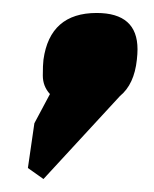

<svg xmlns="http://www.w3.org/2000/svg" viewBox="-20 -148 237 296"><path d="M57 -3Q46 -15 46 -31.5Q46 -48 47 -56Q57 -128 129 -128Q192 -128 192 -72Q192 -65 191 -56Q187 -18 165 0L47 128L23 111L33 42Z"/></svg>

Font: Chau Philomene One
Style: Italic
Weight: 400
Designer: Vicente Lamonaca
Foundry: TipoType
Version: Version 1.002